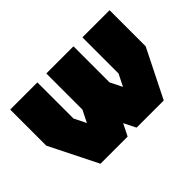

<svg xmlns="http://www.w3.org/2000/svg" viewBox="-95 -720 940 940"><g transform="rotate(-45 375.0 -250.0)"><path d="M719 -250 594 0H406L375 -62L344 0H156L31 -250V-500H219V-250L250 -188L281 -250V-500H469V-250L500 -188L531 -250V-500H719Z"/></g></svg>

Font: CostaRica
Style: Normal
Weight: 900
Version: Version 1.3